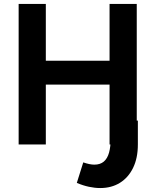

<svg xmlns="http://www.w3.org/2000/svg" viewBox="-20 -730 804 970"><path d="M670.9 -710V0H533.5V-302.7H211.5V0H74.2V-710H211.5V-423.3H533.5V-710ZM486.2 220Q458.9 220 429.4 213.7Q399.9 207.5 368.1 194L400.6 90.4Q416.3 95.8 430.4 98.8Q444.5 101.8 456.5 101.8Q486.2 101.8 504.5 86.3Q522.7 70.8 531 40.9Q539.2 10.9 539.2 -31V-120.6H676.5V0Q676.5 68.5 652.5 117.7Q628.6 167 586 193.5Q543.4 220 486.2 220Z"/></svg>

Font: Raleway Thin
Style: Regular
Weight: 100
Designer: Matt McInerney, Pablo Impallari, Rodrigo Fuenzalida
Foundry: Matt McInerney, Pablo Impallari, Rodrigo Fuenzalida
Version: Version 4.026